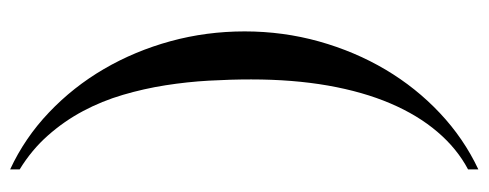

<svg xmlns="http://www.w3.org/2000/svg" viewBox="-308 -426 950 373"><g transform="rotate(90 166.5 -240.0)"><path d="M309.6 214.8Q248.5 186.5 199 139.4Q149.4 92.3 114.5 32.5Q79.6 -27.3 60.5 -96.9Q41.5 -166.5 41.5 -240.7Q41.5 -315.4 61 -385.3Q80.6 -455.1 115.7 -514.4Q150.9 -573.7 200.2 -620.1Q249.5 -666.5 309.6 -694.8V-674.8Q269 -653.3 236.6 -615.2Q204.1 -577.1 181.4 -523.9Q158.7 -470.7 146.7 -402.6Q134.8 -334.5 134.8 -253.4Q134.8 -213.4 137.2 -171.1Q139.6 -128.9 146.2 -86.9Q152.8 -44.9 164.8 -4.2Q176.8 36.6 196.3 73.2Q215.8 109.9 243.7 141.4Q271.5 172.9 309.6 196.3Z"/></g></svg>

Font: Doulos SIL Compact
Style: Regular
Weight: 400
Designer: Walt Agee, Victor Gaultney, Peter Martin, Debbi Hosken
Foundry: SIL International
Version: Version 4.110; 2011; Maintenance release ; LnSpcTght